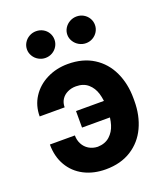

<svg xmlns="http://www.w3.org/2000/svg" viewBox="-138 -837 808 940"><g transform="rotate(-20 265.5 -366.5)"><path d="M164.9 -344.5H34.8Q34.8 -400.9 63.4 -444.9Q92 -489 141.6 -513.9Q191.3 -538.8 251.5 -538.8Q329 -538.8 384.3 -504Q439.7 -469.1 468.2 -408Q496.7 -346.9 496.7 -271.2V-257.8Q496.7 -181.5 468.4 -120.9Q440.2 -60.3 384.9 -25.3Q329.5 9.8 251.5 9.8Q188.2 9.8 139 -15.6Q89.8 -41 62.3 -88.3Q34.8 -135.5 34.8 -198.2H164.9Q164.9 -173.3 175.7 -153Q186.4 -132.6 206 -120.6Q225.6 -108.6 251.5 -107.6Q290.4 -108.6 314.6 -130.4Q338.7 -152.2 348.6 -185Q358.5 -217.8 358.5 -257.8V-271.2Q358.5 -313.3 348.6 -346.8Q338.6 -380.4 314.4 -401.4Q290.3 -422.4 251.5 -422.4Q226.9 -422.4 207.1 -412.6Q187.2 -402.9 176.1 -385.5Q164.9 -368.1 164.9 -344.5ZM401 -222.3H211V-308.4H401ZM88.4 -673.3Q88.4 -692.2 98.2 -708.2Q107.9 -724.2 124.5 -733.5Q141 -742.8 160.1 -742.8Q180 -742.8 196.3 -733.7Q212.6 -724.7 222.1 -708.7Q231.7 -692.6 231.7 -673.3Q231.7 -654.8 222.1 -638.7Q212.6 -622.7 196.3 -613.3Q180 -603.8 160.1 -603.8Q141.5 -603.8 124.7 -613.3Q107.9 -622.7 98.2 -639Q88.4 -655.2 88.4 -673.3ZM298.7 -673.3Q298.7 -692.2 308.7 -708.2Q318.7 -724.2 335.5 -733.5Q352.3 -742.8 371.4 -742.8Q390.9 -742.8 407.2 -733.5Q423.4 -724.2 433 -708.2Q442.5 -692.2 442.5 -673.3Q442.5 -654.8 433 -638.7Q423.4 -622.7 407.2 -613.3Q390.9 -603.8 371.4 -603.8Q352.3 -603.8 335.5 -613.3Q318.7 -622.7 308.7 -639Q298.7 -655.2 298.7 -673.3Z"/></g></svg>

Font: Pretendard GOV Variable
Style: Regular
Weight: 400
Designer: Base glyphs from Inter by Rasmus Andersson; Hangul glyphs from Noto Sans CJK(Source Han Sans) by Jang Soo-young and Kang
Foundry: Kil Hyung-jin
Version: Version 1.307;Glyphs 3.2 (3192)